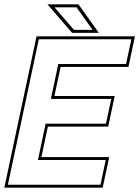

<svg xmlns="http://www.w3.org/2000/svg" viewBox="-37 -868 644 888"><path d="M-17 0 132 -700H587L557 -558.5H243.5L214.5 -424H493.5L463.5 -282.5H184.5L154.5 -141.5H468L438 0ZM-0.5 -13.5H427.5L452 -128H138.5L174 -296H453L477.5 -410.5H198.5L232.5 -572H546L570.5 -686.5H142.5ZM420 -716H296.5L182.5 -848H326ZM391 -730 317 -834H215L305 -730Z"/></svg>

Font: Tourney Thin
Style: Italic
Weight: 100
Italic angle: -12°
Designer: Tyler Finck
Foundry: Etcetera Type Co
Version: Version 1.015